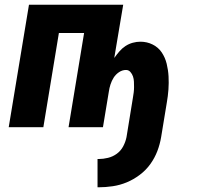

<svg xmlns="http://www.w3.org/2000/svg" viewBox="-20 -540 840 815"><path d="M394 255V135H399Q418 135 438.5 130Q459 125 476 112.5Q493 100 503 81Q513 62 517 42L544 -124Q546 -135 547.5 -147Q549 -159 549 -170.5Q549 -182 548.5 -193.5Q548 -205 544.5 -215.5Q541 -226 533.5 -234.5Q526 -243 515 -243Q499 -243 485 -233.5Q471 -224 462.5 -210.5Q454 -197 449 -181.5Q444 -166 442 -151L417 0H271L337 -400H230L164 0H17L103 -520H503L465 -294Q475 -308 486.5 -321.5Q498 -335 512.5 -344.5Q527 -354 543.5 -358.5Q560 -363 576 -363Q604 -363 628 -351Q652 -339 666.5 -317.5Q681 -296 687.5 -269.5Q694 -243 695.5 -215.5Q697 -188 695 -160Q693 -132 688 -104L664 42Q659 72 648 101Q637 130 618.5 156Q600 182 573.5 202Q547 222 518 234Q489 246 458.5 250.5Q428 255 399 255Z"/></svg>

Font: Iosevka Aile Heavy Oblique
Style: Regular
Weight: 900
Italic angle: -9°
Designer: Belleve Invis
Foundry: Belleve Invis
Version: Version 31.1.0; ttfautohint (v1.8.4)